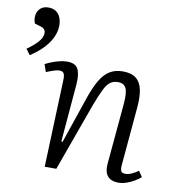

<svg xmlns="http://www.w3.org/2000/svg" viewBox="-85 -838 853 929"><g transform="rotate(10 341.0 -374.0)"><path d="M666 -32Q655 -22 636.5 -11Q618 0 597.5 7Q577 14 557 14Q523 14 505.5 -5.5Q488 -25 491 -65L518 -365Q523 -421 512.5 -443Q502 -465 473 -465Q450 -465 434.5 -453.5Q419 -442 405.5 -414.5Q392 -387 373 -338L251 0H194L210 -429Q211 -451 205.5 -461Q200 -471 183 -471Q173 -471 157.5 -466Q142 -461 120 -452L107 -489Q118 -495 136.5 -502.5Q155 -510 175.5 -515Q196 -520 213 -520Q254 -520 267 -494.5Q280 -469 276 -419L252 -135L258 -133L337 -365Q356 -420 376.5 -454Q397 -488 423.5 -504Q450 -520 487 -520Q530 -520 553 -501Q576 -482 583 -445.5Q590 -409 585 -358L560 -75Q558 -53 562.5 -43.5Q567 -34 584 -34Q598 -34 614 -41Q630 -48 647 -60ZM29 -519 8 -547Q25 -559 42 -573.5Q59 -588 70 -604Q81 -620 81 -637Q81 -647 75 -654.5Q69 -662 54 -666L27 -674Q19 -695 22 -715Q25 -735 39.5 -748.5Q54 -762 79 -762Q102 -762 116.5 -751.5Q131 -741 138 -723.5Q145 -706 145 -685Q145 -658 133 -630Q121 -602 96 -574.5Q71 -547 29 -519Z"/></g></svg>

Font: Literata 24pt Light
Style: Italic
Weight: 300
Italic angle: -2°
Designer: Latin by Veronika Burian and Jose Scaglione. Greek by Irene Vlachou. Cyrillic by Vera Evstafieva
Foundry: TypeTogether
Version: Version 3.103;gftools[0.9.29]